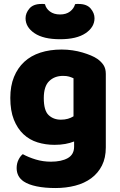

<svg xmlns="http://www.w3.org/2000/svg" viewBox="-20 -751 607 969"><path d="M354 -37Q334 -29 309.5 -24.5Q285 -20 255 -20Q210 -20 169.5 -32.5Q129 -45 98.5 -73.5Q68 -102 50 -147Q32 -192 32 -257Q32 -317 50.5 -362.5Q69 -408 102.5 -439Q136 -470 184 -485.5Q232 -501 291 -501Q319 -501 346 -497Q373 -493 396.5 -486Q420 -479 439 -471Q458 -463 471 -454Q491 -440 502.5 -422.5Q514 -405 514 -378V-7Q514 46 494.5 84.5Q475 123 440.5 148.5Q406 174 359.5 186Q313 198 260 198Q206 198 165 189.5Q124 181 100 165Q64 141 64 97Q64 74 73.5 55Q83 36 95 27Q124 43 160.5 54Q197 65 237 65Q290 65 322 47Q354 29 354 -11ZM287 -147Q307 -147 322.5 -151.5Q338 -156 351 -164V-356Q340 -361 328.5 -364.5Q317 -368 298 -368Q255 -368 228 -341.5Q201 -315 201 -256Q201 -193 225.5 -170Q250 -147 287 -147ZM283 -678Q314 -678 333.5 -693Q353 -708 359 -730Q364 -731 368 -731Q372 -731 377 -731Q418 -731 437.5 -708Q457 -685 457 -659Q457 -614 412 -583.5Q367 -553 283 -553Q199 -553 154 -583.5Q109 -614 109 -659Q109 -685 128.5 -708Q148 -731 189 -731Q194 -731 198 -731Q202 -731 207 -730Q212 -708 232 -693Q252 -678 283 -678Z"/></svg>

Font: Baloo Bhaina 2 ExtraBold
Style: Regular
Weight: 800
Designer: Yesha Goshar, Manish Minz, Shuchita Grover and Ek Type
Foundry: Ek Type
Version: Version 1.640;hotconv 1.0.111;makeotfexe 2.5.65597; ttfautoh